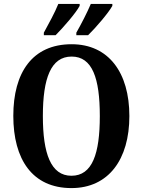

<svg xmlns="http://www.w3.org/2000/svg" viewBox="-20 -951 729 981"><path d="M370 -784V-771H430C470 -810 535 -886 554 -921V-931H444C425 -886 396 -830 370 -784ZM204 -784V-771H264C303 -810 369 -886 387 -921V-931H278C260 -886 229 -830 204 -784ZM345 10C535 10 641 -137 641 -358C641 -580 535 -725 346 -725C145 -725 48 -580 48 -359C48 -137 145 10 345 10ZM345 -53C240 -53 199 -166 199 -358C199 -551 240 -662 346 -662C452 -662 490 -551 490 -358C490 -166 452 -53 345 -53Z"/></svg>

Font: Noto Serif Ethiopic Condensed
Style: Bold
Weight: 700
Width: 3
Designer: Monotype Design Team
Foundry: Monotype Imaging Inc.
Version: Version 2.102